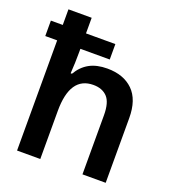

<svg xmlns="http://www.w3.org/2000/svg" viewBox="-138 -865 875 971"><g transform="rotate(20 300.0 -380.0)"><path d="M64 0V-593H0V-676H64V-760H189V-676H347V-593H189V-576Q189 -548 188 -517.5Q187 -487 185 -460H192Q217 -503 256 -524.5Q295 -546 352 -546Q440 -546 490.5 -496.5Q541 -447 541 -348V0H416V-318Q416 -387 389 -415.5Q362 -444 314 -444Q189 -444 189 -259V0Z"/></g></svg>

Font: Noto Sans Mono SemiBold
Style: Regular
Weight: 600
Designer: Monotype Design Team
Foundry: Monotype Imaging Inc.
Version: Version 2.014; ttfautohint (v1.8.4.7-5d5b)